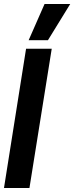

<svg xmlns="http://www.w3.org/2000/svg" viewBox="-29 -945 373 965"><path d="M-9 0 102 -700H231L119 0ZM115 -743 195 -925H324L212 -743Z"/></svg>

Font: Georama Condensed
Style: Bold Italic
Weight: 700
Width: 3
Italic angle: -9°
Designer: Jean-Baptiste Levee
Foundry: Production Type
Version: Version 1.000